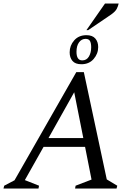

<svg xmlns="http://www.w3.org/2000/svg" viewBox="-35 -1077 770 1097"><path d="M-15 0 -11 -16 48 -47 401 -665H444L575 -52L635 -16L631 0H394L397 -16L488 -51L451 -238H214L107 -48L188 -16L185 0ZM242 -288H441L389 -550ZM430 -710Q395 -710 379 -729Q363 -748 363 -778Q363 -817 389 -846.5Q415 -876 459 -876Q493 -876 509.5 -857Q526 -838 526 -808Q526 -770 500 -740Q474 -710 430 -710ZM435 -732Q460 -732 473 -754Q486 -776 486 -807Q486 -831 479 -843Q472 -855 454 -855Q431 -855 416.5 -835Q402 -815 402 -781Q402 -732 435 -732ZM459 -905 565 -1057H643Q640 -1042 632 -1026.5Q624 -1011 600 -994L469 -905Z"/></svg>

Font: Spectral
Style: Italic
Weight: 400
Italic angle: -10°
Designer: Jean-Baptiste Levee
Foundry: Production Type
Version: Version 2.001